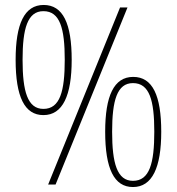

<svg xmlns="http://www.w3.org/2000/svg" viewBox="-20 -744 712 774"><path d="M155 -280C233 -280 269 -359 269 -503C269 -649 234 -724 156 -724C78 -724 43 -647 43 -503C43 -354 79 -280 155 -280ZM174 0H204L494 -714H464ZM155 -305C91 -305 71 -376 71 -503C71 -629 91 -699 155 -699C222 -699 241 -629 241 -503C241 -376 222 -305 155 -305ZM516 10C594 10 630 -69 630 -213C630 -359 595 -434 517 -434C439 -434 404 -357 404 -213C404 -64 440 10 516 10ZM516 -15C452 -15 432 -86 432 -213C432 -339 452 -409 516 -409C583 -409 602 -339 602 -213C602 -86 583 -15 516 -15Z"/></svg>

Font: Noto Serif Lao ExtraCondensed Thin
Style: Regular
Weight: 100
Width: 2
Designer: Monotype Design Team
Foundry: Monotype Imaging Inc.
Version: Version 2.003